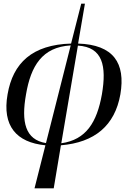

<svg xmlns="http://www.w3.org/2000/svg" viewBox="-20 -780 727 1040"><path d="M167 240H271L310 7C492 -8 602 -99 632 -269C661 -439 594 -538 403 -544L440 -760H420L365 -544C155 -538 50 -439 21 -269C-9 -99 68 -8 226 7ZM121 -269C147 -422 208 -525 363 -534L229 -5C117 -23 94 -119 121 -269ZM532 -269C505 -118 447 -23 312 -4L402 -533C537 -525 558 -422 532 -269Z"/></svg>

Font: Noto Serif Display
Style: Italic
Weight: 400
Italic angle: -12°
Designer: Monotype Design Team
Foundry: Monotype Imaging Inc.
Version: Version 2.009